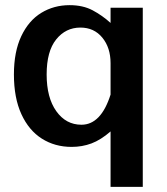

<svg xmlns="http://www.w3.org/2000/svg" viewBox="-20 -560 647 745"><path d="M409 165H534V-530H409V-471C387.7 -490.3 364.5 -506.7 339.5 -520C314.5 -533.3 284.7 -540 250 -540C209.3 -540 172.7 -530 140 -510C107.3 -490 81.5 -459.8 62.5 -419.5C43.5 -379.2 34 -329.7 34 -271C34 -210.3 43.7 -159 63 -117C82.3 -75 108.8 -43.3 142.5 -22C176.2 -0.7 214.7 10 258 10C285.3 10 311 5.5 335 -3.5C359 -12.5 383.7 -28 409 -50ZM409 -193C384.3 -115 346.7 -76 296 -76C256 -76 223.5 -93.5 198.5 -128.5C173.5 -163.5 161 -211 161 -271C161 -331 173.3 -376.3 198 -407C222.7 -437.7 254 -453 292 -453C327.3 -453 355.7 -440 377 -414C398.3 -388 409 -355 409 -315Z"/></svg>

Font: Morrison SemiBold
Style: Regular
Weight: 600
Designer: Pablo Impallari, Rodrigo Fuenzalida (Modified by Dan O. Williams)
Version: Version 0.030; ttfautohint (v1.8.1)